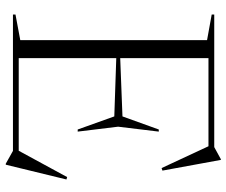

<svg xmlns="http://www.w3.org/2000/svg" viewBox="-81 -697 804 682"><g transform="rotate(90 321.0 -356.0)"><path d="M31.5 0V-9L122.5 -26V-689.5L31.5 -706V-715H502.5L545.5 -738.5H548L586 -531L577 -528L499.5 -694.5H186.5V-381L393.5 -389L440 -518H447.5L430 -373.5L447.5 -230H440L393.5 -360L186.5 -367V-20.5H515.5L609 -192.5L617.5 -190L565 25.5H561.5L516 0Z"/></g></svg>

Font: Newsreader 72pt Light
Style: Regular
Weight: 300
Designer: Hugues Gentile
Foundry: Production Type
Version: Version 1.003; ttfautohint (v1.8.3)